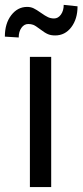

<svg xmlns="http://www.w3.org/2000/svg" viewBox="-50 -759 335 779"><path d="M157.7 0H71.3V-528.3H157.7ZM264.6 -733.4Q264.6 -682.1 239.3 -648.7Q213.9 -615.2 173.8 -615.2Q156.7 -615.2 144.5 -620.4Q132.3 -625.5 112.8 -640.4Q93.3 -655.3 84.5 -658.4Q75.7 -661.6 64.5 -661.6Q47.9 -661.6 36.9 -646Q25.9 -630.4 25.9 -606.9L-30.3 -610.4Q-30.3 -663.6 -4.4 -697.3Q21.5 -731 60.1 -731Q74.7 -731 86.4 -725.3Q98.1 -719.7 116 -707Q133.8 -694.3 145 -689.2Q156.2 -684.1 169.4 -684.1Q186 -684.1 197.3 -700Q208.5 -715.8 208.5 -739.3Z"/></svg>

Font: MAUL Condensed
Style: Condensed Regular
Weight: 400
Designer: MAUL
Version: Version 1.0; 2020; ttfautohint (v1.8.3)